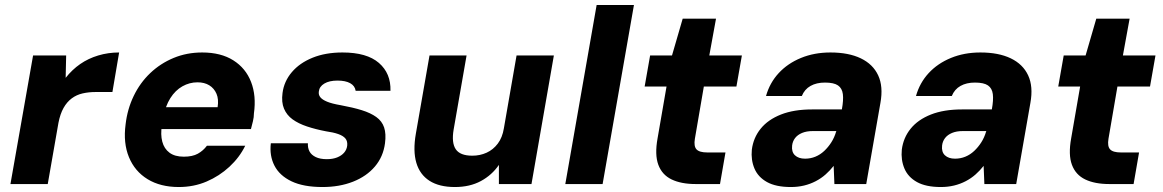

<svg xmlns="http://www.w3.org/2000/svg" viewBox="-20 -740 4675 772"><path d="M22 0 113 -517H246L244 -427Q270 -460 302.5 -482.5Q335 -505 375 -517Q415 -529 459 -529L432 -370H364Q337 -370 312.5 -364.5Q288 -359 268.5 -344.5Q249 -330 235.5 -306Q222 -282 215 -246L172 0Z M699 12Q625 12 573.5 -19.5Q522 -51 498.5 -108Q475 -165 485 -240Q492 -301 517.5 -354Q543 -407 584 -446Q625 -485 678 -507Q731 -529 793 -529Q868 -529 918 -497.5Q968 -466 989.5 -410.5Q1011 -355 1001 -284Q1001 -269 997 -252.5Q993 -236 989 -221H586L602 -309H855Q860 -341 850.5 -363Q841 -385 821.5 -397Q802 -409 774 -409Q742 -409 713.5 -393Q685 -377 665 -345.5Q645 -314 636 -266L631 -236Q625 -199 632.5 -170.5Q640 -142 661.5 -126Q683 -110 719 -110Q754 -110 775.5 -122Q797 -134 812 -154H966Q943 -107 902.5 -69.5Q862 -32 810.5 -10Q759 12 699 12Z M1277 12Q1200 12 1152 -11Q1104 -34 1083.5 -74Q1063 -114 1069 -164H1218Q1217 -145 1224.5 -131Q1232 -117 1249.5 -108.5Q1267 -100 1294 -100Q1318 -100 1335.5 -107Q1353 -114 1363.5 -126Q1374 -138 1376 -154Q1378 -172 1369 -183Q1360 -194 1340 -201Q1320 -208 1291 -212Q1249 -220 1214.5 -231.5Q1180 -243 1156.5 -260Q1133 -277 1122 -303Q1111 -329 1116 -366Q1122 -413 1153.5 -450Q1185 -487 1237 -508Q1289 -529 1357 -529Q1455 -529 1503.5 -487Q1552 -445 1550 -375H1410Q1407 -395 1388 -405.5Q1369 -416 1337 -416Q1304 -416 1284 -404Q1264 -392 1262 -372Q1260 -359 1268 -349Q1276 -339 1295.5 -331Q1315 -323 1350 -317Q1399 -308 1434.5 -297Q1470 -286 1493 -269.5Q1516 -253 1524.5 -227.5Q1533 -202 1528 -164Q1521 -110 1487.5 -70.5Q1454 -31 1399.5 -9.5Q1345 12 1277 12Z M1809 12Q1746 12 1707 -13Q1668 -38 1654 -85.5Q1640 -133 1652 -202L1707 -517H1856L1804 -219Q1795 -166 1812.5 -140Q1830 -114 1879 -114Q1910 -114 1936.5 -126Q1963 -138 1981.5 -162.5Q2000 -187 2006 -224L2057 -517H2207L2117 0H1986V-77Q1958 -36 1913.5 -12Q1869 12 1809 12Z M2253 0 2379 -720H2529L2403 0Z M2777 0Q2719 0 2680.5 -18.5Q2642 -37 2627 -77.5Q2612 -118 2624 -184L2660 -392H2572L2594 -517H2682L2725 -665H2859L2832 -517H2963L2941 -392H2810L2774 -182Q2769 -152 2780.5 -139.5Q2792 -127 2824 -127H2897L2875 0Z M3160 12Q3100 12 3064 -8Q3028 -28 3013.5 -62.5Q2999 -97 3003 -138Q3009 -186 3038.5 -222.5Q3068 -259 3120 -279.5Q3172 -300 3245 -300H3365Q3372 -338 3369 -361.5Q3366 -385 3349.5 -396.5Q3333 -408 3297 -408Q3263 -408 3239 -394.5Q3215 -381 3204 -354H3060Q3075 -407 3111 -446Q3147 -485 3200.5 -507Q3254 -529 3319 -529Q3392 -529 3441 -505.5Q3490 -482 3511 -437Q3532 -392 3520 -326L3463 0H3335L3332 -73Q3317 -54 3299.5 -38.5Q3282 -23 3260 -11.5Q3238 0 3213 6Q3188 12 3160 12ZM3217 -102Q3239 -102 3258.5 -110Q3278 -118 3294 -133Q3310 -148 3322.5 -167.5Q3335 -187 3342 -211L3343 -213H3248Q3223 -213 3205 -205.5Q3187 -198 3177 -185Q3167 -172 3165 -155Q3162 -129 3176.5 -115.5Q3191 -102 3217 -102Z M3763 12Q3703 12 3667 -8Q3631 -28 3616.5 -62.5Q3602 -97 3606 -138Q3612 -186 3641.5 -222.5Q3671 -259 3723 -279.5Q3775 -300 3848 -300H3968Q3975 -338 3972 -361.5Q3969 -385 3952.5 -396.5Q3936 -408 3900 -408Q3866 -408 3842 -394.5Q3818 -381 3807 -354H3663Q3678 -407 3714 -446Q3750 -485 3803.5 -507Q3857 -529 3922 -529Q3995 -529 4044 -505.5Q4093 -482 4114 -437Q4135 -392 4123 -326L4066 0H3938L3935 -73Q3920 -54 3902.5 -38.5Q3885 -23 3863 -11.5Q3841 0 3816 6Q3791 12 3763 12ZM3820 -102Q3842 -102 3861.5 -110Q3881 -118 3897 -133Q3913 -148 3925.5 -167.5Q3938 -187 3945 -211L3946 -213H3851Q3826 -213 3808 -205.5Q3790 -198 3780 -185Q3770 -172 3768 -155Q3765 -129 3779.5 -115.5Q3794 -102 3820 -102Z M4440 0Q4382 0 4343.5 -18.5Q4305 -37 4290 -77.5Q4275 -118 4287 -184L4323 -392H4235L4257 -517H4345L4388 -665H4522L4495 -517H4626L4604 -392H4473L4437 -182Q4432 -152 4443.5 -139.5Q4455 -127 4487 -127H4560L4538 0Z"/></svg>

Font: DM Sans 11pt Black
Style: Italic
Weight: 900
Italic angle: -10°
Version: Version 4.004;gftools[0.9.30]